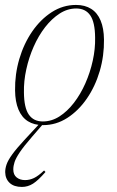

<svg xmlns="http://www.w3.org/2000/svg" viewBox="-28 -484 462 758"><path d="M272 -464.5Q307.5 -464.5 332 -449Q356.5 -433.5 369.2 -403Q382 -372.5 382.5 -328Q383.5 -264 365.8 -203.5Q348 -143 315 -95Q282 -47 237.8 -18.5Q193.5 10 142 10Q106.5 10 82 -5.5Q57.5 -21 44.8 -51.8Q32 -82.5 31.5 -127Q30.5 -190.5 48.2 -251Q66 -311.5 99 -359.5Q132 -407.5 176.2 -436Q220.5 -464.5 272 -464.5ZM141 -4.5Q175.5 -4.5 206.5 -24.2Q237.5 -44 263.8 -78Q290 -112 309 -155Q328 -198 338.2 -244.5Q348.5 -291 347.5 -335.5Q347 -396.5 328.2 -423.5Q309.5 -450.5 273 -450.5Q238.5 -450.5 207.5 -430.5Q176.5 -410.5 150.2 -376.8Q124 -343 105 -300Q86 -257 75.8 -210.2Q65.5 -163.5 66.5 -119Q67 -58.5 85.8 -31.5Q104.5 -4.5 141 -4.5ZM98.5 56Q66 93.5 50.2 117Q34.5 140.5 29.5 155.8Q24.5 171 24.5 185Q24.5 206 37.8 216.5Q51 227 71 227Q89 227 106.2 218.8Q123.5 210.5 146 189L151.5 195Q123 228 102.5 241Q82 254 58.5 254Q27 254 10 238Q-7 222 -7.5 195.5Q-7.5 181 -2 165Q3.5 149 20 126Q36.5 103 68 69L131.5 0.5H146.5Z"/></svg>

Font: Newsreader 36pt ExtraLight
Style: Italic
Weight: 250
Italic angle: -17°
Designer: Hugues Gentile
Foundry: Production Type
Version: Version 1.003